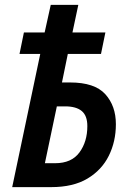

<svg xmlns="http://www.w3.org/2000/svg" viewBox="-20 -767 537 787"><path d="M30 0 145 -546H60L78 -634H163L188 -747H301L277 -634H412L394 -546H258L234 -429H267Q368 -429 411.5 -381Q455 -333 455 -258Q455 -187 426 -128.5Q397 -70 338.5 -35Q280 0 190 0ZM206 -98Q273 -98 305.5 -142Q338 -186 338 -250Q338 -293 315 -312Q292 -331 247 -331H213L164 -98Z"/></svg>

Font: Noto Sans Condensed SemiBold
Style: Italic
Weight: 600
Width: 3
Italic angle: -12°
Designer: Monotype Design Team
Foundry: Monotype Imaging Inc.
Version: Version 2.013; ttfautohint (v1.8.4.7-5d5b)